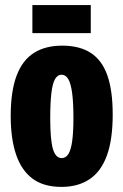

<svg xmlns="http://www.w3.org/2000/svg" viewBox="-20 -720 484 753"><path d="M221 13Q151 13 107.5 -19.5Q64 -52 43 -114Q22 -176 22 -265Q22 -362 45 -423Q68 -484 113 -512.5Q158 -541 224 -541Q292 -541 336 -512.5Q380 -484 401 -424.5Q422 -365 422 -271Q422 -172 399 -109.5Q376 -47 331 -17Q286 13 221 13ZM222 -100Q238 -100 248 -115.5Q258 -131 263 -166Q268 -201 268 -257Q268 -317 263 -354.5Q258 -392 248 -409.5Q238 -427 221 -427Q206 -427 196 -410Q186 -393 181.5 -355Q177 -317 177 -256Q177 -172 187.5 -136Q198 -100 222 -100ZM107 -590V-700H336V-590Z"/></svg>

Font: Bricolage Grotesque 48pt Condensed ExtraBold
Style: Regular
Weight: 800
Width: 3
Designer: Mathieu Triay
Foundry: Atelier Triay
Version: Version 1.001;gftools[0.9.33.dev8+g029e19f]